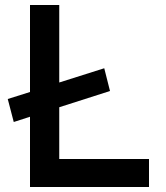

<svg xmlns="http://www.w3.org/2000/svg" viewBox="-20 -748 665 768"><path d="M576 -112V0H100V-281L35 -260L11 -352L100 -380V-728H217V-418L397 -475L420 -384L217 -319V-112Z"/></svg>

Font: Josefin Sans SemiBold
Style: Regular
Weight: 600
Designer: Santiago Orozco
Foundry: Typemade
Version: Version 2.000